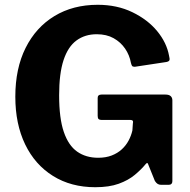

<svg xmlns="http://www.w3.org/2000/svg" viewBox="-20 -772 792 802"><path d="M378 10Q277 10 201.5 -37Q126 -84 85 -169Q44 -254 44 -368Q44 -486 87 -572Q130 -658 207.5 -705Q285 -752 388 -752Q469 -752 533 -721Q597 -690 636.5 -642Q676 -594 686 -540Q690 -525 687.5 -520Q685 -515 675 -513L543 -493Q534 -493 531.5 -497Q529 -501 527 -509Q521 -542 502.5 -569Q484 -596 454.5 -612.5Q425 -629 384 -629Q335 -629 299.5 -603Q264 -577 245.5 -521Q227 -465 227 -374Q227 -278 246.5 -221Q266 -164 302.5 -138.5Q339 -113 390 -113Q422 -113 446.5 -122.5Q471 -132 488.5 -148Q506 -164 517 -184.5Q528 -205 533 -227L535 -256Q539 -271 525 -271H404Q396 -271 392 -274.5Q388 -278 388 -288V-363Q388 -377 404 -377H671Q686 -377 693 -370.5Q700 -364 700 -353V-15Q700 -8 696 -4Q692 0 685 0H653Q645 0 639 -3.5Q633 -7 627 -16L598 -88Q597 -91 594.5 -91Q592 -91 588 -86Q570 -64 543 -41.5Q516 -19 476 -4.5Q436 10 378 10Z"/></svg>

Font: Libre Franklin Thin
Style: Bold
Weight: 700
Version: Version 3.000